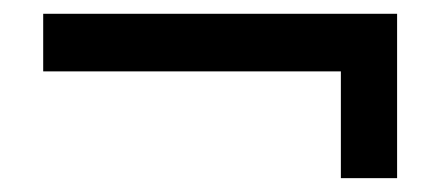

<svg xmlns="http://www.w3.org/2000/svg" viewBox="-20 -441 642 280"><path d="M477.1 -181.2H559.1V-420.9H43V-336.9H477.1Z"/></svg>

Font: Hack
Style: Oblique
Weight: 400
Italic angle: -12°
Monospace: yes
Designer: Christopher Simpkins
Foundry: Christopher Simpkins
Version: Version 2.010